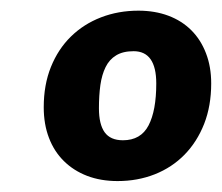

<svg xmlns="http://www.w3.org/2000/svg" viewBox="-20 -754 416 360"><path d="M239.5 -734Q270.5 -734 295.8 -724.5Q321 -715 338.8 -697.2Q356.5 -679.5 366.2 -654.2Q376 -629 376 -597.5Q376 -555.5 362.8 -521.8Q349.5 -488 326 -464Q302.5 -440 270.2 -427.2Q238 -414.5 200.5 -414.5Q169 -414.5 143.5 -424.2Q118 -434 99.8 -452Q81.5 -470 71.8 -495.5Q62 -521 62 -553Q62 -595 75.5 -628.5Q89 -662 113 -685.5Q137 -709 169.5 -721.5Q202 -734 239.5 -734ZM210.5 -491Q244 -491 258.5 -518.8Q273 -546.5 273 -597.5Q273 -658 230.5 -658Q210.5 -658 197.8 -650.2Q185 -642.5 178 -628.2Q171 -614 168.2 -594.5Q165.5 -575 165.5 -551Q165.5 -521 176.2 -506Q187 -491 210.5 -491Z"/></svg>

Font: Lato Heavy
Style: Italic
Weight: 800
Italic angle: -7°
Designer: Lukasz Dziedzic
Foundry: tyPoland Lukasz Dziedzic
Version: Version 2.007; 2014-02-27